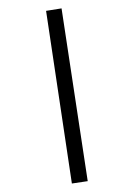

<svg xmlns="http://www.w3.org/2000/svg" viewBox="-190 -761 693 993"><g transform="rotate(15 156.0 -264.5)"><path d="M298 166 -62 -662 12 -695 374 133Z"/></g></svg>

Font: Faustina Light SemiBold
Style: Italic
Weight: 600
Italic angle: -8°
Version: Version 1.200